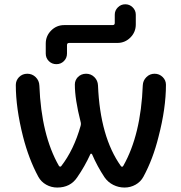

<svg xmlns="http://www.w3.org/2000/svg" viewBox="-20 -884 834 883"><path d="M604.5 -771.5Q604.5 -736.3 579.6 -711.4Q554.7 -686.5 519.5 -686.5H297.9Q288.1 -686.5 288.1 -676.8V-637.7Q288.1 -617.2 273.9 -603Q259.8 -588.9 239.3 -588.9Q218.8 -588.9 204.6 -603Q190.4 -617.2 190.4 -637.7V-683.6Q190.4 -718.8 215.3 -743.7Q240.2 -768.6 275.4 -768.6H498Q507.8 -768.6 507.8 -778.3V-816.4Q507.8 -835.9 522 -850.1Q536.1 -864.3 556.2 -864.3Q576.2 -864.3 590.3 -850.1Q604.5 -835.9 604.5 -816.4ZM251 -121.1Q252.9 -118.2 256.3 -117.7Q259.8 -117.2 261.7 -120.1Q319.3 -194.3 350.6 -304.7Q353.5 -314.5 350.6 -324.2Q324.2 -427.7 324.2 -495.1Q324.2 -514.6 337.9 -529.3Q353.5 -544.9 376 -544.9Q398.4 -544.9 414.1 -529.3Q429.7 -513.7 430.7 -491.2Q440.4 -253.9 536.1 -120.1Q538.1 -117.2 541.5 -117.2Q544.9 -117.2 546.9 -121.1Q627.9 -263.7 636.7 -492.2Q637.7 -513.7 653.3 -529.3Q668.9 -544.9 690.9 -544.9Q712.9 -544.9 728.5 -529.3Q743.2 -514.6 743.2 -494.1Q743.2 -385.7 709 -254.9Q683.6 -152.3 639.6 -71.3Q627 -47.9 603.5 -34.7Q580.1 -21.5 552.7 -21.5Q525.4 -21.5 501 -33.7Q476.6 -45.9 460.9 -68.4Q427.7 -118.2 403.3 -174.8Q402.3 -176.8 399.4 -177.2Q396.5 -177.7 395.5 -174.8Q370.1 -119.1 335 -68.4Q303.7 -21.5 243.2 -21.5Q215.8 -21.5 192.4 -34.7Q168.9 -47.9 156.2 -71.3Q112.3 -152.3 85.9 -255.9Q52.7 -386.7 52.7 -493.2Q52.7 -513.7 67.4 -529.3Q83 -544.9 105.5 -544.9Q127.9 -544.9 144 -529.3Q160.2 -513.7 161.1 -490.2Q169.9 -262.7 251 -121.1Z"/></svg>

Font: Gen Jyuu GothicX Medium
Style: Regular
Weight: 500
Designer: Ryoko NISHIZUKA (kana &amp; ideographs); Paul D. Hunt (Latin, Greek &amp; Cyrillic); Wenlong ZHANG (bopomofo); Sandoll C
Version: Version 1.058.20140828